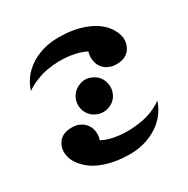

<svg xmlns="http://www.w3.org/2000/svg" viewBox="-168 -904 1029 1050"><g transform="rotate(-30 346.5 -379.5)"><path d="M60.5 -575.2Q77.1 -625 107.4 -660.2Q138.7 -694.3 177.7 -715.8Q249 -753.9 335.9 -753.9Q337.9 -753.9 338.9 -753.9Q427.7 -753.9 497.1 -728.5Q546.9 -710 580.1 -682.6Q612.3 -655.3 627.9 -624Q644.5 -592.8 644.5 -564.5Q644.5 -540 632.8 -517.6Q609.4 -467.8 540 -467.8Q515.6 -467.8 498 -475.6Q479.5 -482.4 466.8 -494.1Q442.4 -516.6 437.5 -548.8Q431.6 -580.1 441.4 -605.5Q405.3 -626 339.8 -635.7Q273.4 -644.5 203.1 -632.8Q165 -626 127.9 -611.3Q91.8 -597.7 60.5 -575.2ZM633.8 -184.6Q616.2 -133.8 585.9 -99.6Q555.7 -65.4 515.6 -43.9Q444.3 -4.9 358.4 -4.9Q356.4 -4.9 354.5 -4.9Q265.6 -5.9 196.3 -31.2Q146.5 -48.8 114.3 -77.1Q82 -104.5 65.4 -134.8Q49.8 -166 49.8 -195.3Q49.8 -218.8 60.5 -241.2Q85 -291 153.3 -291Q177.7 -291 196.3 -284.2Q214.8 -276.4 227.5 -264.6Q251 -243.2 256.8 -210.9Q261.7 -178.7 252 -154.3Q271.5 -142.6 299.8 -134.8Q329.1 -126 363.3 -123Q426.8 -116.2 500 -128.9Q574.2 -141.6 633.8 -184.6ZM449.2 -378.9Q449.2 -398.4 441.4 -418Q433.6 -437.5 419.9 -451.2Q405.3 -464.8 386.7 -472.7Q367.2 -481.4 347.7 -481.4Q328.1 -481.4 308.6 -472.7Q289.1 -464.8 275.4 -451.2Q261.7 -437.5 252.9 -418Q245.1 -398.4 245.1 -378.9Q245.1 -359.4 252.9 -339.8Q261.7 -320.3 275.4 -306.6Q289.1 -293 308.6 -285.2Q328.1 -277.3 347.7 -277.3Q367.2 -277.3 386.7 -285.2Q405.3 -293 419.9 -306.6Q433.6 -320.3 441.4 -339.8Q449.2 -359.4 449.2 -378.9Z"/></g></svg>

Font: MahoPreGreeks
Style: Regular
Weight: 400
Designer: ABC, Toei Animation
Foundry: Ishotihadus
Version: Version 1.00